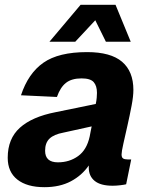

<svg xmlns="http://www.w3.org/2000/svg" viewBox="-20 -764 619 796"><path d="M348 -69Q348 -74 348 -78Q320 -37 274 -12.5Q228 12 164 12Q92 12 52 -19.5Q12 -51 12 -110Q12 -189 62.5 -234.5Q113 -280 211 -299L377 -333Q380 -347 381 -359Q382 -371 382 -379Q382 -408 368.5 -423.5Q355 -439 318 -439Q277 -439 253.5 -420.5Q230 -402 216 -362L67 -369Q97 -460 160 -504Q223 -548 341 -548Q439 -548 486 -508Q533 -468 533 -391Q533 -365 525.5 -325.5Q518 -286 508.5 -244Q499 -202 491.5 -168.5Q484 -135 484 -124Q484 -111 490.5 -107Q497 -103 509 -103H524L503 0Q495 2 478.5 4Q462 6 447 6Q397 6 372.5 -14Q348 -34 348 -69ZM167 -139Q167 -91 220 -91Q268 -91 304 -117Q340 -143 352 -199Q353 -207 355.5 -217.5Q358 -228 360 -240L242 -214Q204 -207 185.5 -189.5Q167 -172 167 -139ZM185 -591 314 -744H459L522 -591H419L375 -680L292 -591Z"/></svg>

Font: Geist
Style: Bold Italic
Weight: 700
Italic angle: -12°
Designer: Basement.studio, Andrés Briganti, Mateo Zaragoza
Foundry: Basement.studio, Vercel, Andrés Briganti, Guido Ferreyra, Mateo Zaragoza
Version: Version 1.500; ttfautohint (v1.8.4.7-5d5b)